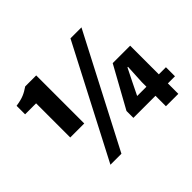

<svg xmlns="http://www.w3.org/2000/svg" viewBox="-165 -1002 1260 1260"><g transform="rotate(-45 465.0 -372.0)"><path d="M153 -299H283V-745H181C141 -718 114 -704 51 -695V-616H153ZM213 14H315L716 -758H614ZM742 0H857V-97H923V-181H857V-447H695L537 -161V-97H742ZM742 -181H656L700 -271L744 -359H749L742 -224Z"/></g></svg>

Font: Noto Sans CJK HK Black
Style: Regular
Weight: 900
Designer: Ryoko NISHIZUKA 西塚涼子 (kana, bopomofo & ideographs); Paul D. Hunt (Latin, Greek & Cyrillic); Sandoll Communications 산돌커뮤니
Foundry: Adobe
Version: Version 2.004;hotconv 1.0.118;makeotfexe 2.5.65603